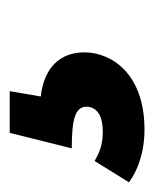

<svg xmlns="http://www.w3.org/2000/svg" viewBox="-20 -75 318 396"><g transform="rotate(-90 139.0 123.0)"><path d="M149 -16H63L31 112C94 112 117 120 117 143C116 166 95 176 66 176C40 176 23 170 5 159L-39 230C-16 247 21 262 70 262C186 262 229 193 229 138C229 89 199 55 138 48Z"/></g></svg>

Font: Fira Sans
Style: Bold Italic
Weight: 700
Italic angle: -8°
Designer: bBox Type GmbH & Carrois Corporate GbR & Edenspiekermann AG
Foundry: bBox Type GmbH & Carrois Corporate GbR & Edenspiekermann AG
Version: Version 4.301;PS 004.301;hotconv 1.0.88;makeotf.lib2.5.64775